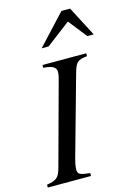

<svg xmlns="http://www.w3.org/2000/svg" viewBox="-143 -979 727 1047"><g transform="rotate(-15 221.0 -455.5)"><path d="M384 -653H137V-637C193 -634 209 -619 209 -594C209 -578 203 -557 196 -532L76 -91C61 -35 47 -26 -8 -16V0H236V-16C179 -23 167 -27 167 -55C167 -75 173 -99 182 -131L302 -560C319 -621 328 -630 384 -637ZM450 -742 362 -911H313L156 -742H195L332 -846L414 -742Z"/></g></svg>

Font: STIXGeneral
Style: Italic
Weight: 400
Italic angle: -16.33°
Designer: MicroPress Inc., with final additions and corrections provided by Coen Hoffman, Elsevier (retired)
Version: Version 1.1.0